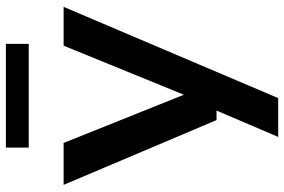

<svg xmlns="http://www.w3.org/2000/svg" viewBox="-184 -608 1012 685"><g transform="rotate(-90 322.5 -266.0)"><path d="M501.5 -545.5H640L314.5 220H176L270 0H236L5 -545.5H154.5L326.5 -116.5ZM138 -670V-751.5H508V-670Z"/></g></svg>

Font: Encode Sans Expanded SemiBold
Style: Regular
Weight: 600
Width: 7
Designer: Multiple Designers
Foundry: Impallari Type
Version: Version 2.000